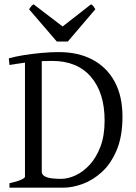

<svg xmlns="http://www.w3.org/2000/svg" viewBox="-20 -872 633 892"><path d="M24 0V-21Q58 -28 77 -36.5Q96 -45 96 -51V-581Q76 -578 58.5 -575.5Q41 -573 24 -570L21 -601Q49 -609 88.5 -615.5Q128 -622 171.5 -626Q215 -630 253 -630Q344 -630 410.5 -594.5Q477 -559 513 -492Q549 -425 549 -330Q549 -239 522.5 -175.5Q496 -112 454 -73.5Q412 -35 364 -17.5Q316 0 273 0H244Q207 0 178 0Q149 0 118 0Q87 0 40 0ZM466 -312Q466 -441 402.5 -515Q339 -589 222 -589Q197 -589 174 -588V-75Q174 -61 187 -53.5Q200 -46 220.5 -43.5Q241 -41 263 -41Q296 -41 331.5 -57.5Q367 -74 397.5 -107.5Q428 -141 447 -191.5Q466 -242 466 -312ZM295 -679H244L115 -829Q122 -839 125 -843Q128 -847 136 -852L271 -749L403 -852Q411 -847 414 -843Q417 -839 423 -829Z"/></svg>

Font: ChillKai
Style: Regular
Weight: 400
Designer: ChillType
Foundry: 寒蝉字型
Version: Version 2.000